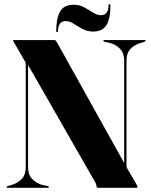

<svg xmlns="http://www.w3.org/2000/svg" viewBox="-20 -890 718 910"><path d="M212 -3.5Q212 0 207.5 0H15.5Q11 0 11 -3.5Q11 -6 16.5 -8L36.5 -14Q64 -22 83 -41.8Q102 -61.5 102 -97.5V-583Q102 -589.5 101.2 -592.8Q100.5 -596 96 -603L49 -684.5Q46.5 -689 44 -692.8Q41.5 -696.5 41.5 -698Q41.5 -700 46 -700H239Q244 -700 249 -691L568.5 -117.5V-602.5Q568.5 -638 549.5 -658Q530.5 -678 502.5 -686L475 -692Q469.5 -694 469.5 -696.5Q469.5 -700 474 -700H666Q670.5 -700 670.5 -696.5Q670.5 -694 665 -692L645 -686Q617.5 -678 598.5 -658.2Q579.5 -638.5 579.5 -602.5V-107Q579.5 -100.5 581.2 -95.8Q583 -91 585.5 -87L622 -25Q628.5 -14.5 630.2 -10Q632 -5.5 632 -3.5Q632 0 626 0H444.5Q437.5 0 437.5 -7.5Q437.5 -15 432.5 -24L113 -582V-97Q113 -62 132.2 -42Q151.5 -22 178.5 -14L206.5 -8Q212 -6 212 -3.5ZM421 -740.5Q393 -740.5 370.5 -753Q348 -765.5 328.8 -777.8Q309.5 -790 291 -790Q256 -790 255 -743.5Q255 -737.5 251 -737.5Q246.5 -737.5 246.5 -743.5Q246.5 -804 265 -835.8Q283.5 -867.5 328.5 -867.5Q357 -867.5 379.2 -855.2Q401.5 -843 420.8 -830.5Q440 -818 458.5 -818Q493.5 -818 494.5 -864Q494.5 -870 499 -870Q503.5 -870 503.5 -864Q503.5 -803.5 485 -772Q466.5 -740.5 421 -740.5Z"/></svg>

Font: Fraunces 144pt S000
Style: Bold
Weight: 700
Version: Version 1.000; ttfautohint (v1.8.3)